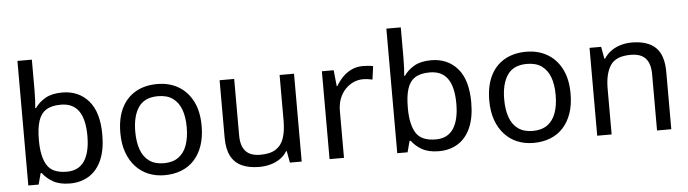

<svg xmlns="http://www.w3.org/2000/svg" viewBox="-47 -958 4184 1167"><g transform="rotate(-5 2044.5 -375.0)"><path d="M173 -575Q173 -541 171.5 -511.5Q170 -482 168 -465H173Q196 -499 236 -522Q276 -545 339 -545Q439 -545 499.5 -475.5Q560 -406 560 -268Q560 -176 532.5 -114Q505 -52 455 -21Q405 10 339 10Q276 10 236 -13Q196 -36 173 -68H166L148 0H85V-760H173ZM324 -472Q267 -472 234 -450.5Q201 -429 187 -384.5Q173 -340 173 -271V-267Q173 -168 205.5 -115.5Q238 -63 326 -63Q398 -63 433.5 -116Q469 -169 469 -269Q469 -370 433.5 -421Q398 -472 324 -472Z M1166 -269Q1166 -202 1148.5 -150.5Q1131 -99 1098.5 -63Q1066 -27 1019.5 -8.5Q973 10 916 10Q863 10 818 -8.5Q773 -27 740 -63Q707 -99 688.5 -150.5Q670 -202 670 -269Q670 -358 700 -419.5Q730 -481 786 -513.5Q842 -546 919 -546Q992 -546 1047.5 -513.5Q1103 -481 1134.5 -419.5Q1166 -358 1166 -269ZM761 -269Q761 -206 777.5 -159.5Q794 -113 829 -88Q864 -63 918 -63Q972 -63 1007 -88Q1042 -113 1058.5 -159.5Q1075 -206 1075 -269Q1075 -333 1058 -378Q1041 -423 1006.5 -447.5Q972 -472 917 -472Q835 -472 798 -418Q761 -364 761 -269Z M1753 -536V0H1681L1668 -71H1664Q1647 -43 1620 -25Q1593 -7 1561 1.5Q1529 10 1494 10Q1430 10 1386.5 -10.5Q1343 -31 1321 -74Q1299 -117 1299 -185V-536H1388V-191Q1388 -127 1417 -95Q1446 -63 1507 -63Q1567 -63 1601.5 -85.5Q1636 -108 1650.5 -151.5Q1665 -195 1665 -257V-536Z M2173 -546Q2188 -546 2205.5 -544.5Q2223 -543 2236 -540L2225 -459Q2212 -462 2196.5 -464Q2181 -466 2167 -466Q2136 -466 2108 -453Q2080 -440 2058 -416.5Q2036 -393 2023.5 -360Q2011 -327 2011 -286V0H1923V-536H1995L2005 -438H2009Q2026 -468 2050 -492.5Q2074 -517 2105 -531.5Q2136 -546 2173 -546Z M2424 -575Q2424 -541 2422.5 -511.5Q2421 -482 2419 -465H2424Q2447 -499 2487 -522Q2527 -545 2590 -545Q2690 -545 2750.5 -475.5Q2811 -406 2811 -268Q2811 -176 2783.5 -114Q2756 -52 2706 -21Q2656 10 2590 10Q2527 10 2487 -13Q2447 -36 2424 -68H2417L2399 0H2336V-760H2424ZM2575 -472Q2518 -472 2485 -450.5Q2452 -429 2438 -384.5Q2424 -340 2424 -271V-267Q2424 -168 2456.5 -115.5Q2489 -63 2577 -63Q2649 -63 2684.5 -116Q2720 -169 2720 -269Q2720 -370 2684.5 -421Q2649 -472 2575 -472Z M3417 -269Q3417 -202 3399.5 -150.5Q3382 -99 3349.5 -63Q3317 -27 3270.5 -8.5Q3224 10 3167 10Q3114 10 3069 -8.5Q3024 -27 2991 -63Q2958 -99 2939.5 -150.5Q2921 -202 2921 -269Q2921 -358 2951 -419.5Q2981 -481 3037 -513.5Q3093 -546 3170 -546Q3243 -546 3298.5 -513.5Q3354 -481 3385.5 -419.5Q3417 -358 3417 -269ZM3012 -269Q3012 -206 3028.5 -159.5Q3045 -113 3080 -88Q3115 -63 3169 -63Q3223 -63 3258 -88Q3293 -113 3309.5 -159.5Q3326 -206 3326 -269Q3326 -333 3309 -378Q3292 -423 3257.5 -447.5Q3223 -472 3168 -472Q3086 -472 3049 -418Q3012 -364 3012 -269Z M3814 -546Q3910 -546 3959 -499.5Q4008 -453 4008 -349V0H3921V-343Q3921 -408 3892 -440Q3863 -472 3801 -472Q3712 -472 3678 -422Q3644 -372 3644 -278V0H3556V-536H3627L3640 -463H3645Q3663 -491 3689.5 -509.5Q3716 -528 3748 -537Q3780 -546 3814 -546Z"/></g></svg>

Font: Noto Sans Khmer
Style: Regular
Weight: 400
Designer: Danh Hong and the Monotype Design Team
Foundry: Monotype Imaging Inc.
Version: Version 2.003